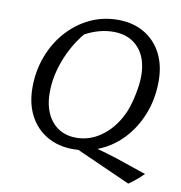

<svg xmlns="http://www.w3.org/2000/svg" viewBox="-86 -737 894 946"><g transform="rotate(10 361.0 -264.0)"><path d="M321 9Q246 9 189.5 -24Q133 -57 102 -116.5Q71 -176 71 -256Q71 -339 98.5 -412Q126 -485 175 -540Q224 -595 289 -626Q354 -657 429 -657Q504 -657 560 -624.5Q616 -592 647 -533Q678 -474 678 -394Q678 -304 647.5 -227.5Q617 -151 563.5 -95.5Q510 -40 439 -13Q485 -1 535 15L691 68Q655 104 618 129L347 8Q334 9 321 9ZM326 -49Q398 -49 459 -96.5Q520 -144 554 -226Q569 -265 579 -315.5Q589 -366 589 -403Q589 -493 543 -544Q497 -595 417 -595Q347 -595 276 -557Q221 -490 190 -408Q159 -326 159 -246Q159 -156 204 -102.5Q249 -49 326 -49Z"/></g></svg>

Font: Piazzolla
Style: Italic
Weight: 400
Italic angle: -11.3°
Designer: Juan Pablo del Peral
Foundry: Huerta Tipografica
Version: Version 1.330